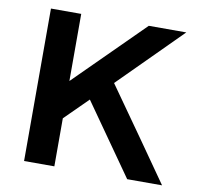

<svg xmlns="http://www.w3.org/2000/svg" viewBox="-78 -779 914 862"><g transform="rotate(10 379.0 -347.5)"><path d="M86 0V-695H224V-389L532 -695H703L423 -415Q593 -175 715 0H556L329 -323L224 -219V0Z"/></g></svg>

Font: Coval
Style: Heavy
Weight: 900
Foundry: Context Ltd
Version: Version 001.000